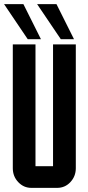

<svg xmlns="http://www.w3.org/2000/svg" viewBox="-22 -910 427 930"><path d="M272.5 -720.2 157.7 -890.1H251.5L336.4 -720.2ZM112.3 -720.2 -2.4 -890.1H91.3L176.3 -720.2ZM345.2 -694.8V-95.2Q345.2 -55.7 318.4 -27.3Q292.5 0 254.9 0H129.9Q92.8 0 66.4 -27.8Q40 -55.7 40 -95.2V-694.8H149.9V-105H234.9V-694.8Z"/></svg>

Font: Horta
Style: Regular
Weight: 600
Width: 3
Version: Version 0.11